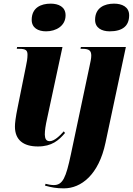

<svg xmlns="http://www.w3.org/2000/svg" viewBox="-20 -794 729 1054"><path d="M233 -622C288 -622 340 -652 340 -710C340 -757 301 -774 258 -774C205 -774 154 -752 154 -685C154 -641 189 -622 233 -622ZM582 -622C653 -622 689 -652 689 -710C689 -757 649 -774 606 -774C554 -774 502 -752 502 -685C502 -641 538 -622 582 -622ZM188 10C265 10 303 -24 337 -64L330 -73C309 -49 278 -19 253 -19C232 -19 227 -34 226 -55C226 -78 230 -105 239 -145L323 -536H74L72 -526H85C123 -526 131 -517 131 -493C131 -473 127 -451 122 -428L78 -210C65 -147 62 -117 62 -99C62 -26 108 10 188 10ZM331 240C425 240 522 166 559 -10L671 -536H424L422 -526H432C471 -526 481 -515 481 -488C481 -472 476 -452 471 -428L369 54C342 181 325 222 275 222C262 222 239 218 230 215L227 225C264 235 288 240 331 240Z"/></svg>

Font: Noto Serif Display Condensed Black
Style: Italic
Weight: 900
Width: 3
Italic angle: -12°
Designer: Monotype Design Team
Foundry: Monotype Imaging Inc.
Version: Version 2.009